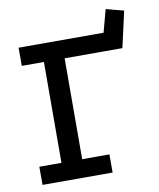

<svg xmlns="http://www.w3.org/2000/svg" viewBox="-79 -749 674 812"><g transform="rotate(-10 258.0 -343.0)"><path d="M430 -686 506 -666 471 -511H223L222 -78H339V0H38V-78H133L134 -511H39V-589H404Z"/></g></svg>

Font: Podkova Medium
Style: Regular
Weight: 500
Designer: Ilya Yudin
Foundry: Cyreal (www.cyreal.org)
Version: Version 2.103